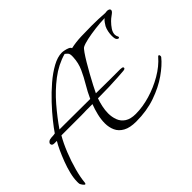

<svg xmlns="http://www.w3.org/2000/svg" viewBox="-127 -798 1107 1107"><g transform="rotate(-45 426.5 -244.5)"><path d="M23 72Q17 72 9.5 61Q2 50 1 46Q0 41 0 36.5Q0 32 0 28Q0 0 8.5 -35Q17 -70 30.5 -105.5Q44 -141 58 -171.5Q72 -202 84 -221H64Q44 -221 44 -236Q44 -243 52 -249.5Q60 -256 76 -257Q86 -257 94 -258Q102 -259 106 -260Q122 -284 152 -321.5Q182 -359 221 -400.5Q260 -442 302.5 -478.5Q345 -515 387 -538Q429 -561 464 -561Q471 -561 484 -558.5Q497 -556 509 -551Q521 -546 524 -537Q564 -546 609.5 -547.5Q655 -549 696 -549Q723 -549 751 -548Q779 -547 804 -545Q805 -545 806.5 -545.5Q808 -546 810 -546Q821 -548 830 -544.5Q839 -541 839 -533Q839 -527 833 -521Q827 -515 815.5 -507Q804 -499 793 -488Q777 -472 765 -454Q753 -436 753 -418Q753 -408 759 -397Q759 -396 759.5 -395.5Q760 -395 760 -394Q760 -387 753 -387Q749 -387 743 -393Q736 -400 736 -426Q736 -441 739.5 -458.5Q743 -476 750 -490Q755 -498 762 -508.5Q769 -519 779 -527Q741 -526 701 -521Q661 -516 628 -509Q595 -502 578 -493Q571 -489 557 -469Q543 -449 526 -420.5Q509 -392 491.5 -360.5Q474 -329 459.5 -301Q445 -273 437 -256Q500 -255 553 -255Q606 -255 634 -255Q639 -255 647.5 -253.5Q656 -252 656 -245Q656 -237 639.5 -235.5Q623 -234 590 -232Q561 -230 516 -228.5Q471 -227 425 -227Q417 -205 411 -177.5Q405 -150 405 -124Q405 -94 415 -67.5Q425 -41 449.5 -25Q474 -9 516 -9Q572 -9 633 -27Q694 -45 749 -77Q804 -109 841 -152Q844 -155 846 -155Q853 -155 853 -144Q853 -139 850 -136Q821 -100 768.5 -63Q716 -26 644.5 -1Q573 24 487 24Q436 24 406 7.5Q376 -9 363.5 -36.5Q351 -64 351 -97Q351 -128 359 -161.5Q367 -195 379 -226Q351 -226 329 -226Q307 -226 296 -225Q295 -225 294.5 -225.5Q294 -226 292 -225H125Q102 -186 80.5 -132.5Q59 -79 45 -27Q31 25 28 62Q27 63 26.5 67.5Q26 72 23 72ZM391 -256Q409 -296 431.5 -333.5Q454 -371 472 -410.5Q490 -450 492 -495Q494 -522 485 -531Q476 -540 470 -544Q402 -525 342 -479Q282 -433 231.5 -374Q181 -315 141 -257H189Q232 -257 284.5 -256.5Q337 -256 391 -256Z"/></g></svg>

Font: Allura
Style: Regular
Weight: 400
Designer: Robert E. Leuschke
Foundry: Robert E. Leuschke
Version: Version 1.110